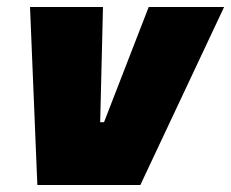

<svg xmlns="http://www.w3.org/2000/svg" viewBox="-20 -530 662 550"><path d="M87 0 66 -510H275L267 -180H278L406 -510H622L382 0Z"/></svg>

Font: Saira Black
Style: Italic
Weight: 900
Italic angle: -12°
Designer: Hector Gatti with collaboration of the Omnibus-Type team
Foundry: Omnibus-Type
Version: Version 1.100; ttfautohint (v1.8.3)